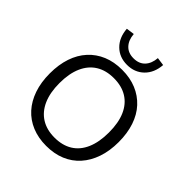

<svg xmlns="http://www.w3.org/2000/svg" viewBox="-247 -1110 1290 1290"><g transform="rotate(45 398.0 -465.0)"><path d="M398 9Q323 9 262.5 -16Q202 -41 159.5 -88Q117 -135 94 -202Q71 -269 71 -353Q71 -437 93.5 -503.5Q116 -570 159 -617Q202 -664 262 -689Q322 -714 398 -714Q474 -714 534 -689Q594 -664 637 -617.5Q680 -571 702.5 -504Q725 -437 725 -354Q725 -270 702 -203Q679 -136 636.5 -88.5Q594 -41 534 -16Q474 9 398 9ZM398 -70Q473 -70 525.5 -102.5Q578 -135 605.5 -198.5Q633 -262 633 -353Q633 -445 605.5 -507.5Q578 -570 525.5 -602.5Q473 -635 398 -635Q324 -635 271.5 -602.5Q219 -570 191 -507Q163 -444 163 -353Q163 -262 191 -199Q219 -136 271.5 -103Q324 -70 398 -70ZM397 -760Q325 -760 278 -806Q231 -852 225 -931L283 -939Q287 -885 316.5 -853.5Q346 -822 397 -822Q449 -822 478.5 -853.5Q508 -885 512 -939L570 -931Q564 -852 516.5 -806Q469 -760 397 -760Z"/></g></svg>

Font: Nunito Sans 9pt
Style: Regular
Weight: 400
Version: Version 3.101;gftools[0.9.27]